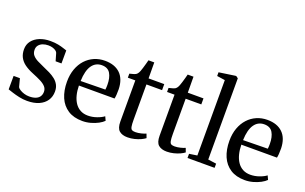

<svg xmlns="http://www.w3.org/2000/svg" viewBox="-93 -1244 2666 1679"><g transform="rotate(20 1240.0 -404.0)"><path d="M222.5 11Q185 11 148.8 3Q112.5 -5 83.8 -14.2Q55 -23.5 38.5 -29L39 -154.5H97.5L117.5 -78.5Q123 -67.5 140 -56.8Q157 -46 180 -39Q203 -32 226.5 -32Q263.5 -32 287.8 -42Q312 -52 324 -70.5Q336 -89 336 -114Q336 -141 319 -160.5Q302 -180 269.5 -196.8Q237 -213.5 189.5 -232.5Q142.5 -251.5 110 -275.2Q77.5 -299 61 -330.8Q44.5 -362.5 44.5 -405Q44.5 -450 69.8 -482.8Q95 -515.5 139 -533.5Q183 -551.5 238 -551.5Q280.5 -551.5 311 -545.2Q341.5 -539 362.2 -531.8Q383 -524.5 395.5 -521L395 -400H340.5L319.5 -472Q315 -482.5 303 -490.8Q291 -499 273.5 -504.2Q256 -509.5 234 -509.5Q206.5 -509.5 183.5 -500.8Q160.5 -492 146.8 -475Q133 -458 133 -433Q133 -401 150.8 -381Q168.5 -361 197 -346.8Q225.5 -332.5 257.5 -318.5Q289.5 -305 319.8 -290Q350 -275 374 -256Q398 -237 412 -211Q426 -185 426 -149Q426 -101.5 402 -65.5Q378 -29.5 332.5 -9.2Q287 11 222.5 11Z M737.5 11Q656.5 11 602.5 -24Q548.5 -59 521.5 -121.5Q494.5 -184 494.5 -267Q494.5 -333 513.8 -385.8Q533 -438.5 567.2 -475.8Q601.5 -513 647.2 -532.8Q693 -552.5 746 -552.5Q837.5 -552.5 888.8 -502.8Q940 -453 942.5 -358.5Q942.5 -328.5 941 -307.2Q939.5 -286 936 -270.5H604.5Q605 -223 615.2 -182.8Q625.5 -142.5 645.5 -112.8Q665.5 -83 696 -66.5Q726.5 -50 767 -50Q808 -50 849 -64.5Q890 -79 912.5 -97L929.5 -60.5Q912 -42.5 881.8 -26.2Q851.5 -10 814 0.5Q776.5 11 737.5 11ZM605 -313 834 -316.5Q835.5 -326.5 836 -338.8Q836.5 -351 836.5 -361.5Q836.5 -427 812.8 -466.8Q789 -506.5 733 -506.5Q705 -506.5 682 -494.8Q659 -483 642.2 -459.2Q625.5 -435.5 616 -399Q606.5 -362.5 605 -313Z M1157.5 10Q1107.5 10 1080 -13.8Q1052.5 -37.5 1052.5 -99V-481.5H983V-519Q991.5 -521.5 1003 -524.2Q1014.5 -527 1025 -530.2Q1035.5 -533.5 1040.5 -537Q1047 -541.5 1051.8 -546.8Q1056.5 -552 1060.2 -559.2Q1064 -566.5 1068 -576Q1072.5 -587.5 1078.8 -608.2Q1085 -629 1091 -650.2Q1097 -671.5 1100.5 -686H1154.5L1155.5 -537.5H1301.5V-481.5H1156V-154.5Q1156 -110 1160.2 -89Q1164.5 -68 1175.5 -62.2Q1186.5 -56.5 1207.5 -56.5Q1231 -56.5 1259.8 -63.5Q1288.5 -70.5 1303.5 -78L1317.5 -40.5Q1303 -29 1277.8 -17.2Q1252.5 -5.5 1221.2 2.2Q1190 10 1157.5 10Z M1522.5 10Q1472.5 10 1445 -13.8Q1417.5 -37.5 1417.5 -99V-481.5H1348V-519Q1356.5 -521.5 1368 -524.2Q1379.5 -527 1390 -530.2Q1400.5 -533.5 1405.5 -537Q1412 -541.5 1416.8 -546.8Q1421.5 -552 1425.2 -559.2Q1429 -566.5 1433 -576Q1437.5 -587.5 1443.8 -608.2Q1450 -629 1456 -650.2Q1462 -671.5 1465.5 -686H1519.5L1520.5 -537.5H1666.5V-481.5H1521V-154.5Q1521 -110 1525.2 -89Q1529.5 -68 1540.5 -62.2Q1551.5 -56.5 1572.5 -56.5Q1596 -56.5 1624.8 -63.5Q1653.5 -70.5 1668.5 -78L1682.5 -40.5Q1668 -29 1642.8 -17.2Q1617.5 -5.5 1586.2 2.2Q1555 10 1522.5 10Z M1787 -50V-751.5L1712 -762.5V-797L1862 -819H1869.5L1888.5 -805V-49.5L1965.5 -39V0H1713.5V-39Z M2249 11Q2168 11 2114 -24Q2060 -59 2033 -121.5Q2006 -184 2006 -267Q2006 -333 2025.2 -385.8Q2044.5 -438.5 2078.8 -475.8Q2113 -513 2158.8 -532.8Q2204.5 -552.5 2257.5 -552.5Q2349 -552.5 2400.2 -502.8Q2451.5 -453 2454 -358.5Q2454 -328.5 2452.5 -307.2Q2451 -286 2447.5 -270.5H2116Q2116.5 -223 2126.8 -182.8Q2137 -142.5 2157 -112.8Q2177 -83 2207.5 -66.5Q2238 -50 2278.5 -50Q2319.5 -50 2360.5 -64.5Q2401.5 -79 2424 -97L2441 -60.5Q2423.5 -42.5 2393.2 -26.2Q2363 -10 2325.5 0.5Q2288 11 2249 11ZM2116.5 -313 2345.5 -316.5Q2347 -326.5 2347.5 -338.8Q2348 -351 2348 -361.5Q2348 -427 2324.2 -466.8Q2300.5 -506.5 2244.5 -506.5Q2216.5 -506.5 2193.5 -494.8Q2170.5 -483 2153.8 -459.2Q2137 -435.5 2127.5 -399Q2118 -362.5 2116.5 -313Z"/></g></svg>

Font: Merriweather 60pt
Style: Regular
Weight: 400
Version: Version 2.100